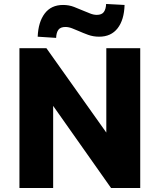

<svg xmlns="http://www.w3.org/2000/svg" viewBox="-20 -948 804 968"><path d="M78 0V-705H214L525 -267H516V-705H687V0H540L239 -427H248V0ZM263 -757 170 -763Q173 -837 205.5 -880Q238 -923 298 -923Q328 -923 353.5 -913Q379 -903 400 -894Q417 -887 434.5 -880Q452 -873 468 -873Q493 -873 503.5 -887.5Q514 -902 515 -928L608 -923Q606 -848 573 -805.5Q540 -763 480 -763Q450 -763 424 -772.5Q398 -782 378 -791Q362 -798 344 -805Q326 -812 310 -812Q285 -812 274.5 -798Q264 -784 263 -757Z"/></svg>

Font: Nunito Sans 7pt SemiCondensed Black
Style: Regular
Weight: 900
Width: 4
Designer: Vernon Adams
Foundry: Vernon Adams
Version: Version 3.101;gftools[0.9.27]